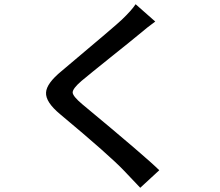

<svg xmlns="http://www.w3.org/2000/svg" viewBox="-20 -827 1040 909"><path d="M715 -725Q679 -699 639 -665Q608 -639 504 -556Q403 -475 366 -444Q324 -408 324 -389Q325 -371 369 -334Q674 -81 734 -21L644 62L568 -18Q500 -90 265 -286Q195 -344 198 -389Q200 -432 272 -491Q535 -712 557 -734Q604 -779 622 -807Z"/></svg>

Font: Noto Sans S Chinese Medium
Style: Regular
Weight: 500
Designer: Ryoko NISHIZUKA  (kana & ideographs); Paul D. Hunt (Latin, Greek & Cyrillic); Wenlong ZHANG  (bopomofo); Sandoll Communi
Foundry: Adobe Systems Incorporated
Version: Version 1.000;PS 1;hotconv 1.0.78;makeotf.lib2.5.61930